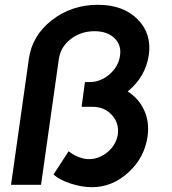

<svg xmlns="http://www.w3.org/2000/svg" viewBox="-20 -770 717 800"><path d="M512 -389Q558 -360 580.5 -311Q603 -262 595 -203Q583 -114 515.5 -52Q448 10 363 10Q322 10 275 -5Q228 -20 203 -43L266 -140Q282 -126 307 -116Q332 -106 356 -107Q396 -109 430 -138Q464 -167 471 -210Q477 -257 446 -291Q415 -325 365 -325H320L334 -428H353Q399 -428 436.5 -460.5Q474 -493 480 -538Q487 -582 457 -611Q427 -640 374 -640Q317 -640 274.5 -607Q232 -574 225 -523L151 0H26L100 -523Q113 -621 195.5 -685.5Q278 -750 388 -750Q493 -750 553 -690Q613 -630 600 -540Q586 -449 512 -389Z"/></svg>

Font: Oakes Grotesk
Style: Bold Italic
Weight: 600
Italic angle: -8°
Designer: Samuel Oakes
Foundry: Samuel Oakes
Version: Version 1.000;PS 001.000;hotconv 1.0.88;makeotf.lib2.5.64775